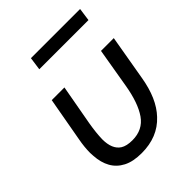

<svg xmlns="http://www.w3.org/2000/svg" viewBox="-178 -693 802 802"><g transform="rotate(-45 223.0 -292.0)"><path d="M189.5 12Q139 12 106.8 -4.8Q74.5 -21.5 57.8 -51.5Q41 -81.5 38.5 -123L37.5 -141Q37.5 -175.5 45 -215L80 -410.5H155L122.5 -230.5Q114.5 -183.5 113.5 -145.5Q113.5 -87 147 -65.5Q166 -53.5 200 -53.5Q261.5 -53.5 294 -100.2Q326.5 -147 341.2 -234.8Q356 -322.5 371 -410.5H446.5L412 -210.5Q394.5 -105 341.5 -49.5Q284.5 12 189.5 12ZM425 -538.5H134.5L142.5 -596H433Z"/></g></svg>

Font: Lucymar Sans
Style: Italic
Weight: 400
Italic angle: -10°
Foundry: The League of Moveable Type (original font) / Main changes by Cristiano Sobral with portions from Mirco Monsees
Version: Version 2.00;August 30, 2020;FontCreator 13.0.0.2681 64-bit